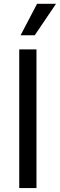

<svg xmlns="http://www.w3.org/2000/svg" viewBox="-20 -959 306 979"><path d="M166 0H78.1V-707H166ZM168.9 -939.5H265.6L157.2 -779.3H85Z"/></svg>

Font: Pretendard JP
Style: Regular
Weight: 400
Designer: Base glyphs from Inter by Rasmus Andersson; Hangeul glyphs from Noto Sans CJK(Source Han Sans) by Jang Soo-young and Kan
Foundry: Kil Hyung-jin
Version: Version 1.309